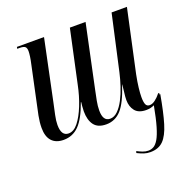

<svg xmlns="http://www.w3.org/2000/svg" viewBox="-134 -661 985 1012"><g transform="rotate(-20 358.0 -155.0)"><path d="M540 226Q521 226 504.5 220.5Q488 215 468 205L471 195Q486 203 501.5 209Q517 215 533 215Q549 215 563 207Q577 199 590 177Q603 155 615.5 112.5Q628 70 641 0Q621 10 596 10Q553 10 533.5 -14Q514 -38 514 -75Q514 -94 517.5 -119Q521 -144 522 -160H521Q491 -67 456.5 -29Q422 9 372 9Q325 9 304 -19Q283 -47 283 -96Q283 -110 284.5 -125.5Q286 -141 287 -146L285 -147Q255 -63 219.5 -27Q184 9 133 9Q90 9 67 -16Q44 -41 44 -90Q44 -121 51 -157Q58 -193 65 -223L107 -420Q113 -446 115.5 -464.5Q118 -483 118 -494Q118 -512 110 -519Q102 -526 80 -526H66L68 -536H220L149 -197Q141 -160 134.5 -129.5Q128 -99 128 -76Q128 -14 169 -14Q198 -14 223 -45.5Q248 -77 268.5 -128.5Q289 -180 301 -239L365 -536H453L378 -182Q372 -154 366.5 -125.5Q361 -97 361 -72Q361 -12 401 -12Q424 -12 444 -31.5Q464 -51 480.5 -82.5Q497 -114 509.5 -152Q522 -190 530 -226L599 -536H685L609 -185Q601 -145 597.5 -114Q594 -83 594 -63Q594 -34 600 -21Q606 -8 621 -8Q638 -8 656 -23L658 -25L659 -26Q666 -31 672 -38Q678 -45 685 -53L691 -46Q689 -43 687 -41L693 -44Q676 53 658 112.5Q640 172 613 199Q586 226 540 226Z"/></g></svg>

Font: Noto Serif Display ExtraCondensed
Style: Italic
Weight: 400
Width: 2
Italic angle: -12°
Designer: Monotype Design Team
Foundry: Monotype Imaging Inc.
Version: Version 2.009